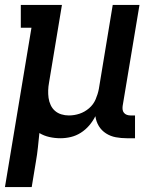

<svg xmlns="http://www.w3.org/2000/svg" viewBox="-21 -550 641 775"><path d="M-1 205 106 -438H63V-530H229L177 -217Q174 -201 173.5 -185.5Q173 -170 175 -155Q177 -140 183.5 -126Q190 -112 201 -102.5Q212 -93 226.5 -88.5Q241 -84 257 -84Q279 -84 300 -91Q321 -98 338.5 -113Q356 -128 365 -149Q374 -170 378 -191L434 -530H542L474 -122Q473 -114 474 -107Q475 -100 479.5 -94.5Q484 -89 491 -86.5Q498 -84 506 -84H524V8H491Q468 8 446.5 4Q425 0 407 -11.5Q389 -23 378 -41Q367 -59 364 -81Q354 -61 339 -43.5Q324 -26 305 -14Q286 -2 265 3Q244 8 223 8Q200 8 178 3Q156 -2 138 -13Q135 16 132 45Q129 74 124 102L107 205Z"/></svg>

Font: Iosevka Curly Slab SmBdExObl
Style: Regular
Weight: 600
Width: 7
Italic angle: -9°
Monospace: yes
Designer: Belleve Invis
Foundry: Belleve Invis
Version: Version 11.1.0; ttfautohint (v1.8.3)